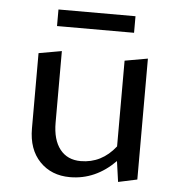

<svg xmlns="http://www.w3.org/2000/svg" viewBox="-46 -607 615 658"><g transform="rotate(5 262.0 -278.5)"><path d="M394 -564V-507H129V-564ZM370 -409 449 -423V-7L384 7L374 -64Q306 5 218 5Q154 5 114 -36.5Q74 -78 74 -150V-409L153 -423V-177Q153 -118 178.5 -85.5Q204 -53 250 -53Q322 -53 370 -114Z"/></g></svg>

Font: EauTestInfant Medium
Style: Regular
Weight: 500
Designer: Christian Thalmann (Catharsis Fonts)
Version: Version 0.001;PS 000.001;hotconv 1.0.88;makeotf.lib2.5.64775